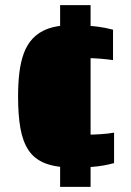

<svg xmlns="http://www.w3.org/2000/svg" viewBox="-20 -716 508 744"><path d="M262 -67Q196 -67 154.5 -83.5Q113 -100 90.5 -134Q68 -168 59 -219.5Q50 -271 50 -342Q50 -392 55 -434Q60 -476 72.5 -510Q85 -544 108 -568Q131 -592 166.5 -605Q202 -618 253 -618Q282 -618 307.5 -617Q333 -616 360 -612.5Q387 -609 418 -601V-483Q399 -486 369 -488.5Q339 -491 313 -491Q280 -491 260.5 -485.5Q241 -480 231 -464Q221 -448 217.5 -418.5Q214 -389 214 -342Q214 -294 217.5 -264.5Q221 -235 231.5 -219.5Q242 -204 261.5 -199Q281 -194 314 -194Q339 -194 369.5 -196Q400 -198 422 -202V-84Q404 -79 382.5 -75Q361 -71 332.5 -69Q304 -67 262 -67ZM213 8V-696H331V8Z"/></svg>

Font: Saira Thin
Style: Bold
Weight: 700
Version: Version 1.101